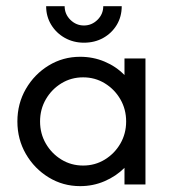

<svg xmlns="http://www.w3.org/2000/svg" viewBox="-20 -610 568 635"><path d="M245.1 5.6Q188.2 5.6 141 -23.3Q93.8 -52.1 65.6 -100.7Q37.5 -149.3 37.5 -208.3Q37.5 -267.4 65.6 -316Q93.8 -364.6 141 -393.4Q188.2 -422.2 245.1 -422.2Q288.2 -422.2 326 -406.2Q363.9 -390.3 391.7 -361.8V-416.7H461.1V0H391.7V-54.9Q363.9 -27.1 326 -10.8Q288.2 5.6 245.1 5.6ZM254.9 -62.5Q294.4 -62.5 326.7 -82.3Q359 -102.1 378.1 -135.1Q397.2 -168.1 397.2 -208.3Q397.2 -248.6 378.1 -281.6Q359 -314.6 326.7 -334.4Q294.4 -354.2 254.9 -354.2Q215.3 -354.2 183 -334.4Q150.7 -314.6 131.6 -281.6Q112.5 -248.6 112.5 -208.3Q112.5 -168.1 131.6 -135.1Q150.7 -102.1 183 -82.3Q215.3 -62.5 254.9 -62.5ZM257.6 -468.8Q222.9 -468.8 194.4 -484.7Q166 -500.7 149.3 -528.1Q132.6 -555.6 132.6 -589.6H193.8Q193.8 -563.2 212.8 -544.4Q231.9 -525.7 257.6 -525.7Q283.3 -525.7 302.4 -544.4Q321.5 -563.2 321.5 -589.6H382.6Q382.6 -554.9 366 -527.4Q349.3 -500 321.2 -484.4Q293.1 -468.8 257.6 -468.8Z"/></svg>

Font: co2trust
Style: Regular
Weight: 400
Designer: Kristian Moeller
Foundry: Dicotype
Version: Version 1.000